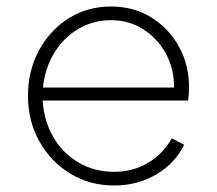

<svg xmlns="http://www.w3.org/2000/svg" viewBox="-20 -558 667 590"><path d="M331 12Q402 12 459.5 -21.5Q517 -55 546 -113L508 -133Q480 -84 434 -57Q388 -30 331 -30Q270 -30 221.5 -58.5Q173 -87 144 -136.5Q115 -186 111 -249H558Q561 -272 561 -288Q561 -359 529.5 -415.5Q498 -472 444 -505Q390 -538 321 -538Q249 -538 191.5 -502Q134 -466 100 -403.5Q66 -341 66 -263Q66 -186 101 -123.5Q136 -61 196 -24.5Q256 12 331 12ZM321 -496Q376 -496 419.5 -468.5Q463 -441 489 -394.5Q515 -348 515 -289H112Q118 -348 146.5 -395Q175 -442 220.5 -469Q266 -496 321 -496Z"/></svg>

Font: Plus Jakarta Sans ExtraLight
Style: Regular
Weight: 200
Designer: Gumpita Rahayu
Foundry: Tokotype
Version: Version 2.004; ttfautohint (v1.8.3)